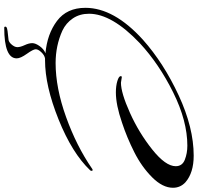

<svg xmlns="http://www.w3.org/2000/svg" viewBox="-34 -671 936 908"><g transform="rotate(90 434.0 -217.0)"><path d="M345 -325 371 -321Q419 -321 513.5 -363.5Q608 -406 687 -469Q766 -532 766 -580Q766 -611 735.5 -623Q705 -635 669 -635Q552 -635 417 -568Q282 -501 184 -410Q45 -278 45 -170Q45 -126 67 -93.5Q89 -61 125 -44Q196 -12 278 -12Q396 -12 533.5 -61.5Q671 -111 777 -184Q780 -187 784 -187Q788 -187 788 -182.5Q788 -178 785 -175Q704 -90 545 -26Q386 38 265 38H257Q242 40 227.5 55Q213 70 213 82Q213 94 234.5 124Q256 154 256 172Q256 231 111 231Q106 231 106 225.5Q106 220 115.5 217.5Q125 215 142.5 213.5Q160 212 169 210.5Q178 209 188 199Q203 183 203 169Q203 155 193.5 134.5Q184 114 184 98.5Q184 83 198.5 63Q213 43 232 36Q141 28 79 -18.5Q17 -65 17 -153Q17 -288 168 -425Q278 -523 431 -594Q584 -665 716 -665Q797 -665 842 -626Q868 -602 868 -567Q868 -518 818.5 -468.5Q769 -419 699.5 -384Q630 -349 560 -326Q476 -297 417 -297Q386 -297 363 -304Q340 -311 340 -320Q340 -325 345 -325Z"/></g></svg>

Font: Arizonia
Style: Regular
Weight: 400
Designer: Robert E. Leuschke
Foundry: Robert E. Leuschke
Version: Version 1.003